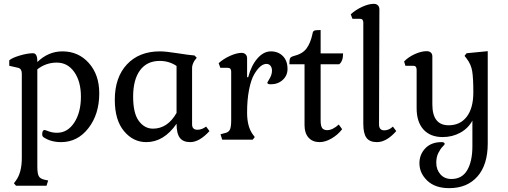

<svg xmlns="http://www.w3.org/2000/svg" viewBox="-20 -729 2651 1002"><path d="M222.7 240.2 231.4 212.9 212.9 209Q189.5 204.1 182.1 189.9Q174.8 175.8 174.8 140.6V-367.2Q219.7 -402.3 276.4 -402.3Q333 -402.3 367.7 -353Q402.3 -303.7 402.3 -224.6Q402.3 -142.6 367.7 -89.4Q333 -36.1 277.3 -36.1Q253.9 -36.1 234.4 -43.5Q214.8 -50.8 213.9 -50.8Q200.2 -50.8 200.2 -28.3Q200.2 -16.6 209 -11.7Q246.1 12.7 298.8 12.7Q384.8 12.7 441.4 -60.1Q498 -132.8 498 -242.2Q498 -338.9 443.8 -399.9Q389.6 -460.9 305.7 -460.9Q232.4 -460.9 174.8 -405.3V-409.2Q174.8 -451.2 152.3 -451.2Q123 -451.2 82.5 -439Q42 -426.8 28.3 -414.1V-385.7L75.2 -375Q93.8 -370.1 93.8 -344.7V95.7Q93.8 170.9 63.5 212.9L52.7 227.5L63.5 240.2Z M674.8 -224.6Q674.8 -313.5 710.9 -362.3Q747.1 -411.1 813.5 -411.1Q862.3 -411.1 901.4 -384.8V-139.6Q854.5 -57.6 778.3 -57.6Q734.4 -57.6 704.6 -97.7Q674.8 -137.7 674.8 -224.6ZM901.4 -83Q901.4 -32.2 918.5 -9.8Q935.5 12.7 972.7 12.7Q1020.5 12.7 1073.2 -44.9L1055.7 -68.4Q1033.2 -51.8 1010.7 -51.8Q982.4 -51.8 982.4 -80.1V-375Q982.4 -390.6 994.1 -411.1L1006.8 -427.7L995.1 -439.5Q967.8 -441.4 906.2 -451.2Q844.7 -460.9 814.5 -460.9Q706.1 -460.9 642.6 -393.1Q579.1 -325.2 579.1 -208Q579.1 -102.5 627 -44.9Q674.8 12.7 743.2 12.7Q835 12.7 901.4 -83Z M1298.8 0 1309.6 -13.7 1298.8 -28.3Q1269.5 -68.4 1269.5 -141.6Q1269.5 -209 1279.8 -260.7Q1290 -312.5 1306.2 -340.3Q1322.3 -368.2 1338.4 -381.8Q1354.5 -395.5 1370.1 -395.5Q1383.8 -395.5 1391.6 -385.7Q1399.4 -376 1399.4 -360.4Q1399.4 -339.8 1387.2 -319.3Q1375 -298.8 1375 -297.9Q1375 -289.1 1392.6 -289.1Q1430.7 -289.1 1455.6 -312Q1480.5 -335 1480.5 -369.1Q1480.5 -412.1 1456.1 -436.5Q1431.6 -460.9 1393.6 -460.9Q1355.5 -460.9 1323.2 -423.8Q1291 -386.7 1275.4 -326.2H1269.5V-424.8Q1269.5 -437.5 1261.7 -445.3Q1253.9 -453.1 1241.2 -453.1Q1215.8 -453.1 1181.6 -438Q1147.5 -422.9 1121.1 -399.4L1129.9 -375H1168.9Q1186.5 -375 1186.5 -355.5V-100.6Q1186.5 -65.4 1179.2 -51.3Q1171.9 -37.1 1148.4 -33.2L1130.9 -28.3L1139.6 0Z M1765.6 -54.7 1748 -79.1Q1715.8 -49.8 1687.5 -49.8Q1668.9 -49.8 1661.1 -61Q1653.3 -72.3 1653.3 -100.6V-393.6H1750Q1770.5 -409.2 1770.5 -450.2H1653.3V-572.3Q1627 -572.3 1619.6 -568.8Q1612.3 -565.4 1610.4 -550.8Q1600.6 -504.9 1580.1 -476.6Q1559.6 -448.2 1512.7 -436.5Q1498 -432.6 1494.1 -425.3Q1490.2 -418 1490.2 -393.6H1569.3V-75.2Q1569.3 -34.2 1590.3 -10.7Q1611.3 12.7 1648.4 12.7Q1676.8 12.7 1709.5 -5.9Q1742.2 -24.4 1765.6 -54.7Z M2047.9 -44.9 2030.3 -68.4Q2009.8 -48.8 1985.4 -48.8Q1958 -48.8 1958 -80.1L1960 -679.7Q1960 -693.4 1952.1 -701.2Q1944.3 -709 1930.7 -709Q1904.3 -709 1870.1 -693.4Q1835.9 -677.7 1810.5 -654.3L1819.3 -630.9H1858.4Q1876 -630.9 1876 -611.3V-83Q1876 -32.2 1892.6 -9.8Q1909.2 12.7 1947.3 12.7Q1997.1 12.7 2047.9 -44.9Z M2525.4 19.5V-461.9L2415 -451.2L2404.3 -437.5L2415 -423.8Q2438.5 -393.6 2444.3 -357.4Q2450.2 -321.3 2450.2 -247.1Q2450.2 -165 2416 -120.1Q2381.8 -75.2 2321.3 -75.2Q2236.3 -75.2 2236.3 -184.6V-434.6Q2236.3 -447.3 2228.5 -454.6Q2220.7 -461.9 2207 -461.9Q2178.7 -461.9 2145 -446.8Q2111.3 -431.6 2088.9 -408.2L2095.7 -385.7H2136.7Q2154.3 -385.7 2154.3 -364.3V-164.1Q2154.3 -92.8 2189.9 -53.2Q2225.6 -13.7 2290 -13.7Q2340.8 -13.7 2382.3 -36.6Q2423.8 -59.6 2445.3 -99.6V34.2Q2445.3 112.3 2418.5 158.7Q2391.6 205.1 2335.9 205.1Q2299.8 205.1 2278.3 180.7Q2256.8 156.2 2256.8 120.1Q2256.8 90.8 2267.6 69.3Q2278.3 47.9 2289.6 36.6Q2300.8 25.4 2300.8 22.5Q2300.8 12.7 2284.2 12.7Q2230.5 12.7 2199.7 44.9Q2168.9 77.1 2168.9 123Q2168.9 174.8 2210 213.9Q2251 252.9 2324.2 252.9Q2418 252.9 2471.7 191.9Q2525.4 130.9 2525.4 19.5Z"/></svg>

Font: Kurale
Style: Regular
Weight: 400
Version: 1.0; ttfautohint (v1.3)